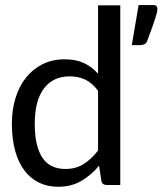

<svg xmlns="http://www.w3.org/2000/svg" viewBox="-20 -715 628 742"><path d="M25.9 0ZM393.6 0Q384.3 0 378.4 -4.2Q372.6 -8.3 371.6 -17.6L362.8 -74.7Q332.5 -38.1 293.9 -15.6Q255.4 6.8 204.6 6.8Q164.1 6.8 131.1 -9Q98.1 -24.9 74.7 -55.7Q51.3 -86.4 38.6 -132.1Q25.9 -177.7 25.9 -237.3Q25.9 -290 39.8 -335.7Q53.7 -381.3 80.1 -414.6Q106.4 -447.8 144.3 -466.8Q182.1 -485.8 230 -485.8Q273.4 -485.8 304.2 -471.4Q335 -457 358.9 -430.2V-694.3H444.8V0ZM232.4 -62Q272.9 -62 303 -80.8Q333 -99.6 358.9 -133.3V-364.3Q335.9 -395 309.1 -407.5Q282.2 -419.9 249.5 -419.9Q184.6 -419.9 149.4 -372.6Q114.3 -325.2 114.3 -237.3Q114.3 -190.9 122.3 -157.7Q130.4 -124.5 145.5 -103.3Q160.6 -82 182.6 -72Q204.6 -62 232.4 -62ZM572.8 -695.3Q583 -695.3 585.7 -690.2Q588.4 -685.1 588.4 -679.7Q588.4 -675.3 586.7 -667.5Q585 -659.7 580.6 -645.8Q576.2 -631.8 568.6 -610.6Q561 -589.4 549.3 -558.1Q545.4 -547.4 538.1 -543.9Q530.8 -540.5 519 -540.5H489.3L515.6 -695.3Z"/></svg>

Font: Carlito
Style: Regular
Weight: 400
Designer: Lukasz Dziedzic
Foundry: tyPoland Lukasz Dziedzic
Version: Version 1.103; Beta1; all basic design good, some composites